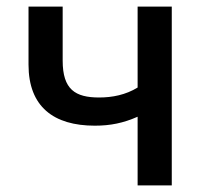

<svg xmlns="http://www.w3.org/2000/svg" viewBox="-20 -559 603 579"><path d="M395 0H498V-539H395V-295C359 -273 319 -265 279 -265C207 -265 169 -289 169 -376V-539H66V-364C66 -237 142 -180 266 -180C313 -180 352 -188 395 -207Z"/></svg>

Font: Noto Sans Mono SemiCondensed Medium
Style: Regular
Weight: 500
Width: 4
Designer: Monotype Design Team
Foundry: Monotype Imaging Inc.
Version: Version 2.014